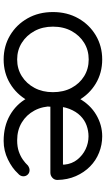

<svg xmlns="http://www.w3.org/2000/svg" viewBox="216 -786 580 1052"><g transform="rotate(90 506.0 -260.0)"><path d="M565 -260Q565 -182 530.5 -121Q496 -60 437.5 -25Q379 10 306 10Q233 10 174 -25Q115 -60 80.5 -121Q46 -182 46 -260Q46 -338 80.5 -399Q115 -460 174 -495Q233 -530 306 -530Q379 -530 437.5 -495Q496 -460 530.5 -399Q565 -338 565 -260ZM485 -260Q485 -318 461.5 -362Q438 -406 397.5 -431Q357 -456 306 -456Q255 -456 214.5 -431Q174 -406 150 -362Q126 -318 126 -260Q126 -203 150 -159Q174 -115 214.5 -89.5Q255 -64 306 -64Q357 -64 397.5 -89.5Q438 -115 461.5 -159Q485 -203 485 -260ZM752 10Q672 10 612 -24Q552 -58 518.5 -117.5Q485 -177 485 -255Q485 -342 519.5 -403.5Q554 -465 609.5 -497.5Q665 -530 727 -530Q773 -530 816 -513Q859 -496 892 -463.5Q925 -431 945 -385.5Q965 -340 966 -284Q966 -268 954 -257Q942 -246 926 -246H531L513 -315H898L882 -301V-323Q878 -364 854.5 -393.5Q831 -423 797.5 -439Q764 -455 727 -455Q697 -455 667.5 -444.5Q638 -434 614.5 -410.5Q591 -387 576.5 -350Q562 -313 562 -261Q562 -203 585.5 -159Q609 -115 651 -89.5Q693 -64 749 -64Q784 -64 810 -73Q836 -82 855 -95.5Q874 -109 887 -123Q900 -132 912 -132Q927 -132 936.5 -122Q946 -112 946 -98Q946 -81 930 -68Q902 -37 854 -13.5Q806 10 752 10Z"/></g></svg>

Font: Quicksand Light Medium
Style: Regular
Weight: 500
Version: Version 3.006